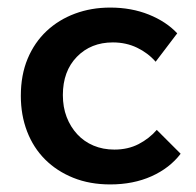

<svg xmlns="http://www.w3.org/2000/svg" viewBox="-20 -479 518 507"><path d="M271 8Q217 8 173.5 -9.5Q130 -27 99 -58Q68 -89 51.5 -132Q35 -175 35 -226Q35 -281 53 -324Q71 -367 103 -397Q135 -427 178 -443Q221 -459 271 -459Q327 -459 373 -440.5Q419 -422 448 -391L391 -316Q371 -339 342 -353Q313 -367 278 -367Q220 -367 183 -329Q146 -291 146 -228Q146 -196 156 -170Q166 -144 184 -124.5Q202 -105 227 -94.5Q252 -84 282 -84Q318 -84 346 -98.5Q374 -113 394 -136L457 -73Q428 -35 380 -13.5Q332 8 271 8Z"/></svg>

Font: Tilda Sans Semibold
Style: Regular
Weight: 600
Designer: ParaType Ltd
Foundry: ParaType Ltd
Version: Version 1.009